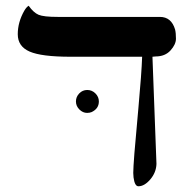

<svg xmlns="http://www.w3.org/2000/svg" viewBox="-20 -637 675 670"><path d="M512 -439 526 -65Q525 -35 504.5 -11Q484 13 463 13Q450 13 446 -18Q445 -26 445 -33.5Q445 -41 446 -59Q447 -77 449 -102Q452 -140 463 -260.5Q474 -381 476 -439H226Q125 -439 83.5 -457Q42 -475 42 -517.5Q42 -560 65 -600Q72 -612 80 -617Q97 -593 114.5 -585.5Q132 -578 182 -578H538Q578 -578 591 -534Q594 -522 594 -502Q594 -482 575 -461Q556 -440 523 -440ZM325 -283Q325 -258 300 -246Q293 -243 284 -243Q269 -243 257 -255Q245 -267 245 -283Q245 -299 256.5 -311Q268 -323 284.5 -323Q301 -323 313 -311Q325 -299 325 -283Z"/></svg>

Font: Cardo
Style: Regular
Weight: 400
Designer: David J. Perry
Foundry: David J. Perry
Version: Version 1.0451